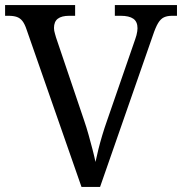

<svg xmlns="http://www.w3.org/2000/svg" viewBox="-20 -734 715 754"><path d="M84 -619Q77 -640 68 -651.5Q59 -663 46 -667.5Q33 -672 13 -672H0V-714H275V-672H252Q222 -672 207 -660.5Q192 -649 192 -624Q192 -619 193 -613Q194 -607 196 -601Q198 -595 200 -587L310 -262Q320 -233 328 -204Q336 -175 343 -148.5Q350 -122 355 -98Q360 -122 366.5 -148Q373 -174 381.5 -202.5Q390 -231 401 -262L511 -580Q514 -588 516 -596Q518 -604 519 -611Q520 -618 520 -623Q520 -649 503.5 -660.5Q487 -672 454 -672H431V-714H675V-672H656Q637 -672 624 -666Q611 -660 601 -643.5Q591 -627 580 -594L373 0H300Z"/></svg>

Font: Noto Serif Khmer
Style: Regular
Weight: 400
Designer: Danh Hong and the Monotype Design Team
Foundry: Monotype Imaging Inc.
Version: Version 2.003